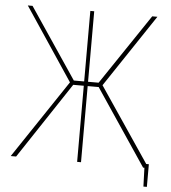

<svg xmlns="http://www.w3.org/2000/svg" viewBox="-55 -750 789 887"><g transform="rotate(5 340.0 -306.5)"><path d="M637 -18V0H640L643 87H659V-18ZM634 0H659L414 -363L639 -700H615L395 -373H346V-700H328V-373H280L60 -700H38L263 -363L20 0H45L279 -353H328V0H346V-353H397Z"/></g></svg>

Font: Advent Pro Thin
Style: Regular
Weight: 250
Version: Version 3.000